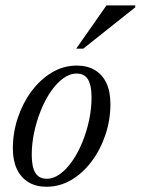

<svg xmlns="http://www.w3.org/2000/svg" viewBox="-20 -702 536 732"><path d="M273 -452Q313 -452 341.8 -434.8Q370.5 -417.5 385.8 -385Q401 -352.5 401 -305.5Q401 -245.5 382.2 -189Q363.5 -132.5 330.2 -87.8Q297 -43 252.8 -16.5Q208.5 10 157 10Q117.5 10 88.8 -7.2Q60 -24.5 44.5 -57.2Q29 -90 29 -136Q29 -196.5 48 -253Q67 -309.5 100.2 -354.2Q133.5 -399 177.8 -425.5Q222 -452 273 -452ZM158.5 -20.5Q184.5 -20.5 209.5 -39Q234.5 -57.5 256.2 -89Q278 -120.5 294.2 -160.5Q310.5 -200.5 319.8 -244.2Q329 -288 329 -330.5Q329 -377 315.5 -399.2Q302 -421.5 272 -421.5Q245.5 -421.5 220.5 -403Q195.5 -384.5 173.8 -353Q152 -321.5 135.8 -281.2Q119.5 -241 110.2 -197.2Q101 -153.5 101 -111.5Q101 -65.5 114.8 -43Q128.5 -20.5 158.5 -20.5ZM270.5 -516.5 386 -681.5H495.5V-674L297.5 -516.5Z"/></svg>

Font: Newsreader 28pt
Style: Italic
Weight: 400
Italic angle: -17°
Version: Version 1.003